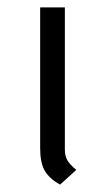

<svg xmlns="http://www.w3.org/2000/svg" viewBox="-20 -490 288 521"><path d="M89 -87V-470H156V-85Q156 -67 162.5 -55.5Q169 -44 187 -29L143 11Q113 -6 101 -27.5Q89 -49 89 -87Z"/></svg>

Font: KoHo
Style: Regular
Weight: 400
Version: Version 1.000; ttfautohint (v1.6)